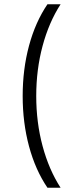

<svg xmlns="http://www.w3.org/2000/svg" viewBox="-20 -762 334 906"><path d="M151 -309Q151 -184 181 -72.5Q211 39 266 124H204Q147 40 117 -71.5Q87 -183 87 -309Q87 -435 117 -546.5Q147 -658 204 -742H266Q211 -657 181 -545.5Q151 -434 151 -309Z"/></svg>

Font: TypoPRO Montserrat Alternates
Style: Regular
Weight: 300
Designer: Julieta Ulanovsky
Foundry: Julieta Ulanovsky
Version: Version 6.001